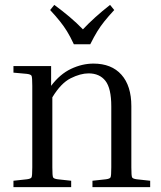

<svg xmlns="http://www.w3.org/2000/svg" viewBox="-20 -765 657 785"><path d="M594 -26V0H358V-26L413 -32Q429 -34 432 -40Q435 -46 435 -81V-330Q435 -404 411 -434.5Q387 -465 342 -465Q309 -465 269 -445Q229 -425 194 -367V-81Q194 -46 197 -40Q200 -34 216 -32L271 -26V0H35V-26L90 -32Q106 -34 109 -40Q112 -46 112 -81V-414Q112 -449 109 -455Q106 -461 90 -463L35 -468V-495H189V-414Q225 -462 270.5 -483.5Q316 -505 362 -505Q436 -505 476.5 -459.5Q517 -414 517 -331V-81Q517 -46 520 -40Q523 -34 539 -32ZM447 -724Q423 -698 407 -678Q391 -658 378 -637Q365 -616 349 -584H282Q267 -616 254 -637Q241 -658 225 -678Q209 -698 185 -724L202 -745Q236 -720 265 -695.5Q294 -671 319 -645Q365 -694 430 -745Z"/></svg>

Font: Inria Serif
Style: Regular
Weight: 400
Designer: Black Foundry Team
Foundry: Black Foundry
Version: Version 1.000; ttfautohint (v1.8.3)